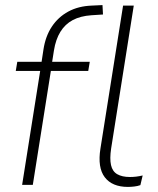

<svg xmlns="http://www.w3.org/2000/svg" viewBox="-20 -727 621 755"><path d="M67 0 138 -448H42L48 -484H152L142 -474L151 -533Q159 -585 184 -622.5Q209 -660 248.5 -681.5Q288 -703 341 -705L383 -707L385 -670L339 -667Q296 -664 266 -648Q236 -632 217.5 -602Q199 -572 192 -528L184 -477L179 -484H333L327 -448H180L109 0ZM483 8Q421 8 392 -30Q363 -68 375 -143L464 -705H506L417 -143Q411 -103 416.5 -78Q422 -53 441 -42Q460 -31 491 -31Q504 -31 516 -32.5Q528 -34 541 -37L532 1Q521 5 507.5 6.5Q494 8 483 8Z"/></svg>

Font: Nunito Sans 12pt ExtraLight
Style: Italic
Weight: 200
Italic angle: -9°
Designer: Vernon Adams
Foundry: Vernon Adams
Version: Version 3.101;gftools[0.9.27]